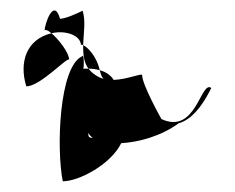

<svg xmlns="http://www.w3.org/2000/svg" viewBox="-20 -508 438 358"><path d="M29 -347C15 -393 30 -435 76 -446C89 -435 109 -410 109 -396C109 -406 56 -347 29 -347ZM63 -450C63 -454 69 -452 76 -446C101 -452 130 -443 131 -424C131 -425 132 -425 135 -424C136 -447 140 -470 134 -488C124 -483 102 -473 92 -473C80 -514 63 -462 63 -450ZM97 -170C128 -170 187 -202 206 -241C239 -243 280 -254 313 -278C345 -287 366 -328 374 -344C354 -359 346 -256 281 -286C281 -286 245 -350 245 -368C244 -372 218 -360 192 -359C187 -367 178 -374 166 -377C168 -370 169 -365 173 -361C162 -364 151 -372 145 -380H135C137 -380 137 -410 133 -403C90 -383 85 -231 97 -170ZM135 -424C143 -420 160 -404 166 -377C160 -379 152 -380 145 -380C136 -392 135 -407 135 -424ZM145 -260C147 -256 149 -254 153 -251C147 -251 144 -252 145 -260Z"/></svg>

Font: Alpina
Style: Regular
Weight: 400
Version: Version 0.9